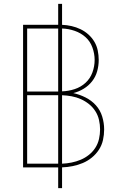

<svg xmlns="http://www.w3.org/2000/svg" viewBox="-20 -863 640 990"><path d="M280 107V0H99V-735H280V-843H300V-735Q325 -734 349 -728.5Q373 -723 395 -712.5Q417 -702 435.5 -685.5Q454 -669 466.5 -648Q479 -627 484 -602.5Q489 -578 489 -554Q489 -554 489 -554Q489 -554 489 -554Q489 -524 481 -495.5Q473 -467 455 -444Q437 -421 411.5 -405.5Q386 -390 358 -383Q390 -376 421 -360.5Q452 -345 474.5 -320Q497 -295 507 -262Q517 -229 517 -196Q517 -196 517 -196Q517 -196 517 -195Q517 -168 511 -141Q505 -114 490 -91Q475 -68 453.5 -50.5Q432 -33 407 -22.5Q382 -12 355 -6.5Q328 -1 300 0V107ZM280 -391V-716H120V-391ZM300 -392Q333 -393 365 -403.5Q397 -414 421 -436Q445 -458 456.5 -489.5Q468 -521 468 -554Q468 -586 456.5 -618Q445 -650 421 -671.5Q397 -693 365 -704Q333 -715 300 -716ZM280 -19V-372H120V-19ZM300 -19Q325 -20 349.5 -25Q374 -30 396.5 -39.5Q419 -49 438.5 -64.5Q458 -80 471.5 -101Q485 -122 490.5 -146.5Q496 -171 496 -196Q496 -220 490.5 -244.5Q485 -269 471.5 -290Q458 -311 438.5 -326.5Q419 -342 396.5 -352Q374 -362 349.5 -366.5Q325 -371 300 -372Z"/></svg>

Font: Zed Sans Thin Extended
Style: Regular
Weight: 100
Width: 7
Designer: Belleve Invis
Foundry: Belleve Invis
Version: Version 1.0.0; ttfautohint (v1.8.4)